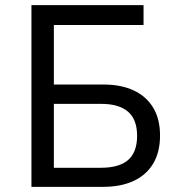

<svg xmlns="http://www.w3.org/2000/svg" viewBox="-20 -725 694 745"><path d="M102 0V-705H537V-628H189V-397H382Q450 -397 499 -374Q548 -351 574.5 -307Q601 -263 601 -199Q601 -135 574.5 -90.5Q548 -46 498.5 -23Q449 0 381 0ZM189 -74H371Q443 -74 477.5 -104.5Q512 -135 512 -198Q512 -261 477 -291.5Q442 -322 372 -322H189Z"/></svg>

Font: Nunito Sans 7pt SemiCondensed
Style: Regular
Weight: 400
Width: 4
Designer: Vernon Adams
Foundry: Vernon Adams
Version: Version 3.101;gftools[0.9.27]